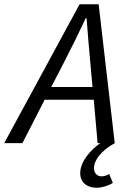

<svg xmlns="http://www.w3.org/2000/svg" viewBox="-73 -676 603 907"><path d="M407 157C387 157 371 143 371 119C371 80 405 36 469 0L393 -656H303L-53 0H33L138 -205H370L388 0H401C358 30 306 85 306 142C306 187 339 211 384 211C407 211 438 202 460 188L443 146C430 153 420 157 407 157ZM169 -265 227 -377C264 -449 297 -515 332 -590H336C341 -516 348 -446 354 -377L364 -265Z"/></svg>

Font: Cambridge Sans Italic
Style: Regular
Weight: 400
Italic angle: -11°
Version: Version 2.000;PS 002.000;hotconv 1.0.88;makeotf.lib2.5.64775